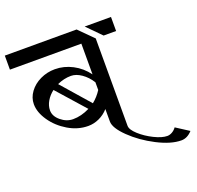

<svg xmlns="http://www.w3.org/2000/svg" viewBox="-144 -828 1056 1028"><g transform="rotate(-20 384.0 -314.0)"><path d="M782 30Q754 61 720 61Q661 61 583.5 21Q506 -19 450 -73.5Q394 -128 394 -165V-236Q371 -210 340.5 -196Q310 -182 278 -182Q219 -182 164.5 -214.5Q110 -247 76.5 -296Q43 -345 43 -391Q43 -428 66.5 -460Q90 -492 129 -510.5Q168 -529 212 -529Q264 -529 312 -504Q360 -479 393 -434V-609H-14V-689H395L475 -609V-111Q475 -89 507.5 -59.5Q540 -30 583.5 -8.5Q627 13 657 13Q671 13 685 5Q699 -3 709 -17ZM520 -609 441 -689H591V-609ZM393 -389Q371 -424 340.5 -445Q310 -466 281 -466Q241 -466 202 -448L342 -288Q372 -312 393 -345ZM309 -268 168 -427Q143 -408 128 -382.5Q113 -357 113 -330Q113 -297 145 -270.5Q177 -244 214 -244Q261 -244 309 -268Z"/></g></svg>

Font: Amita
Style: Regular
Weight: 400
Designer: Eduardo Rodriguez Tunni, Modular Infotech, Brian J. Bonislawsky
Foundry: Eduardo Rodriguez Tunni, Modular Infotech, Brian J. Bonislawsky
Version: Version 1.004